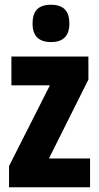

<svg xmlns="http://www.w3.org/2000/svg" viewBox="-20 -788 417 808"><path d="M195 -768C141 -768 117 -742 117 -689C117 -637 143 -611 195 -611C246 -611 272 -637 272 -689C272 -741 248 -768 195 -768ZM359 0V-121H186L352 -453V-550H28V-429H190L18 -89V0Z"/></svg>

Font: Noto Sans Devanagari ExtraCondensed ExtraBold
Style: Regular
Weight: 800
Width: 2
Designer: Jelle Bosma - Monotype Design Team
Foundry: Monotype Imaging Inc.
Version: Version 2.004